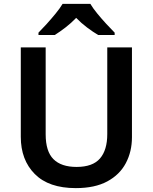

<svg xmlns="http://www.w3.org/2000/svg" viewBox="-20 -958 787 988"><path d="M659 -252Q659 -178 627.5 -118.5Q596 -59 532 -24.5Q468 10 370 10Q231 10 159 -62.5Q87 -135 87 -254V-714H215V-267Q215 -179 255 -139Q295 -99 374 -99Q457 -99 494.5 -142.5Q532 -186 532 -268V-714H659ZM445 -938Q458 -916 480.5 -888.5Q503 -861 527 -835Q551 -809 570 -790V-778H485Q458 -794 428 -816.5Q398 -839 372 -866Q346 -839 317.5 -817Q289 -795 262 -778H178V-790Q197 -809 220.5 -835Q244 -861 266.5 -888.5Q289 -916 302 -938Z"/></svg>

Font: Noto Sans Tamil SemiBold
Style: Regular
Weight: 600
Designer: Jelle Bosma - Monotype Design Team
Foundry: Monotype Imaging Inc.
Version: Version 2.004; ttfautohint (v1.8.4.7-5d5b)